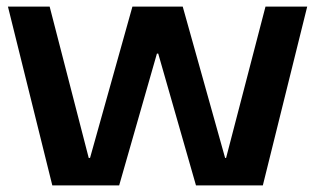

<svg xmlns="http://www.w3.org/2000/svg" viewBox="-20 -560 952 580"><path d="M4 -540H130L248 -83H252L380 -540H532L660 -83H663L782 -540H908L774 0H572L458 -398H454L340 0H138Z"/></svg>

Font: Pathway Extreme 12pt SemiBold
Style: Regular
Weight: 600
Version: Version 1.001;gftools[0.9.26]